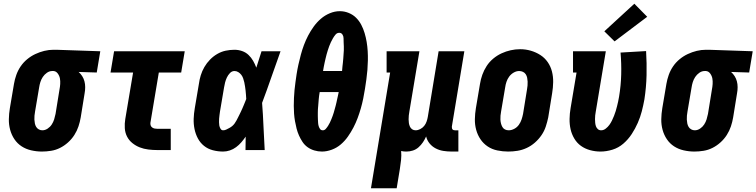

<svg xmlns="http://www.w3.org/2000/svg" viewBox="-20 -805 4058 1030"><path d="M205 8Q176 8 147.5 1.5Q119 -5 96 -20Q73 -35 57.5 -58Q42 -81 34.5 -108.5Q27 -136 27.5 -165.5Q28 -195 33 -225L55 -355Q59 -379 67.5 -403Q76 -427 90.5 -448.5Q105 -470 125.5 -487Q146 -504 169.5 -515Q193 -526 217.5 -532Q242 -538 267 -538Q271 -538 275 -538Q279 -538 283 -538L518 -530L499 -416L402 -419Q413 -409 421 -396.5Q429 -384 433 -369Q437 -354 437 -337.5Q437 -321 434 -305L413 -175Q409 -151 401 -127Q393 -103 379 -81Q365 -59 345 -41Q325 -23 302 -11.5Q279 0 254 4Q229 8 205 8ZM207 -106Q222 -106 235.5 -115Q249 -124 257.5 -137Q266 -150 270.5 -164.5Q275 -179 278 -194L299 -324Q302 -339 303 -354.5Q304 -370 301.5 -384Q299 -398 290 -410.5Q281 -423 267 -424H264Q263 -424 262 -424Q261 -424 260 -424Q245 -424 231.5 -414.5Q218 -405 209.5 -392Q201 -379 196.5 -364.5Q192 -350 190 -336L168 -206Q166 -195 165 -184.5Q164 -174 164.5 -163.5Q165 -153 167 -143Q169 -133 174 -124.5Q179 -116 188 -111Q197 -106 207 -106Z M824 0Q800 0 775.5 -3Q751 -6 729.5 -14.5Q708 -23 690 -37.5Q672 -52 661.5 -72.5Q651 -93 649.5 -117.5Q648 -142 652 -166L694 -416H573L592 -530H971L952 -416H832L787 -147Q786 -140 788 -133Q790 -126 796 -121.5Q802 -117 809 -115.5Q816 -114 824 -114H896V0Z M1177 8Q1149 8 1122 1Q1095 -6 1074.5 -22.5Q1054 -39 1041.5 -62.5Q1029 -86 1023.5 -113Q1018 -140 1019 -168Q1020 -196 1025 -225L1047 -355Q1050 -378 1057 -401Q1064 -424 1076.5 -445.5Q1089 -467 1106.5 -485Q1124 -503 1145.5 -515.5Q1167 -528 1190.5 -533Q1214 -538 1238 -538Q1259 -538 1279 -531Q1299 -524 1313.5 -510Q1328 -496 1338 -478.5Q1348 -461 1355 -442Q1362 -464 1369 -486Q1376 -508 1383 -530H1485Q1460 -461 1436 -391.5Q1412 -322 1386 -253Q1391 -190 1393.5 -126.5Q1396 -63 1400 0H1297Q1297 -18 1297.5 -36Q1298 -54 1298 -72Q1287 -56 1274.5 -41.5Q1262 -27 1246.5 -15.5Q1231 -4 1213 2Q1195 8 1177 8ZM1177 -106Q1186 -106 1194 -110Q1202 -114 1210.5 -118.5Q1219 -123 1226 -129Q1233 -135 1238.5 -142.5Q1244 -150 1248.5 -158.5Q1253 -167 1257 -175Q1261 -183 1265 -191Q1269 -199 1273 -207.5Q1277 -216 1280.5 -224Q1284 -232 1287.5 -240.5Q1291 -249 1294.5 -257.5Q1298 -266 1301 -274Q1300 -286 1299.5 -297Q1299 -308 1297.5 -319Q1296 -330 1294.5 -341.5Q1293 -353 1290.5 -363.5Q1288 -374 1284.5 -384.5Q1281 -395 1274.5 -403.5Q1268 -412 1258.5 -418Q1249 -424 1238 -424Q1224 -424 1213.5 -413Q1203 -402 1197 -389Q1191 -376 1187.5 -362.5Q1184 -349 1182 -336L1160 -206Q1159 -197 1157.5 -187.5Q1156 -178 1155.5 -168.5Q1155 -159 1155 -149.5Q1155 -140 1156.5 -131.5Q1158 -123 1163 -114.5Q1168 -106 1177 -106Z M1707 8Q1686 8 1666 2Q1646 -4 1630 -15.5Q1614 -27 1603 -43.5Q1592 -60 1584 -78Q1576 -96 1571 -115.5Q1566 -135 1562.5 -155Q1559 -175 1557.5 -195.5Q1556 -216 1556 -237Q1556 -258 1557 -279.5Q1558 -301 1560 -322Q1562 -343 1565 -364Q1568 -385 1571 -406Q1575 -432 1581 -459Q1587 -486 1594 -512Q1601 -538 1610.5 -563.5Q1620 -589 1633 -614Q1646 -639 1663 -662.5Q1680 -686 1701.5 -704.5Q1723 -723 1749.5 -734Q1776 -745 1803 -745Q1828 -745 1851 -735.5Q1874 -726 1890.5 -709.5Q1907 -693 1918 -672Q1929 -651 1936 -627.5Q1943 -604 1947 -580Q1951 -556 1952.5 -531Q1954 -506 1953.5 -480.5Q1953 -455 1951 -430Q1949 -405 1945.5 -379.5Q1942 -354 1938 -329Q1934 -303 1928.5 -276Q1923 -249 1915.5 -223Q1908 -197 1898.5 -171.5Q1889 -146 1876 -121Q1863 -96 1846.5 -72.5Q1830 -49 1808.5 -30.5Q1787 -12 1760 -2Q1733 8 1707 8ZM1713 -424H1815Q1816 -436 1817 -447Q1818 -458 1819.5 -469Q1821 -480 1821.5 -491Q1822 -502 1823 -513Q1824 -524 1824.5 -535Q1825 -546 1824.5 -556.5Q1824 -567 1823.5 -578Q1823 -589 1823 -600Q1823 -611 1817 -620Q1811 -629 1800 -629Q1788 -629 1780 -619.5Q1772 -610 1766 -599.5Q1760 -589 1755 -578.5Q1750 -568 1746 -557Q1742 -546 1738.5 -535Q1735 -524 1732 -513Q1729 -502 1726.5 -491Q1724 -480 1721.5 -469Q1719 -458 1717 -447Q1715 -436 1713 -424ZM1712 -106Q1721 -106 1728 -114Q1735 -122 1740 -130Q1745 -138 1749.5 -147Q1754 -156 1757.5 -165Q1761 -174 1764.5 -183Q1768 -192 1770.5 -201Q1773 -210 1775.5 -219Q1778 -228 1780.5 -237Q1783 -246 1785 -255.5Q1787 -265 1789 -274Q1791 -283 1793 -292Q1795 -301 1797 -311H1695Q1693 -301 1692 -292Q1691 -283 1690 -274Q1689 -265 1688.5 -255.5Q1688 -246 1687 -237Q1686 -228 1685.5 -219Q1685 -210 1685 -200.5Q1685 -191 1685 -182Q1685 -173 1685.5 -164Q1686 -155 1686.5 -146Q1687 -137 1689.5 -128.5Q1692 -120 1697 -113Q1702 -106 1712 -106Z M1970 205 2073 -416H2054V-530H2230L2176 -206Q2174 -196 2173 -185.5Q2172 -175 2172 -164.5Q2172 -154 2173.5 -144.5Q2175 -135 2179 -126Q2183 -117 2191 -111.5Q2199 -106 2209 -106Q2222 -106 2234.5 -112.5Q2247 -119 2255.5 -129.5Q2264 -140 2268.5 -153Q2273 -166 2275 -178L2333 -530H2471L2404 -126Q2404 -122 2404.5 -118Q2405 -114 2407.5 -111Q2410 -108 2413.5 -107Q2417 -106 2421 -106H2439V8H2403Q2380 8 2358 4.5Q2336 1 2317 -9Q2298 -19 2284.5 -35.5Q2271 -52 2266 -73Q2259 -57 2249 -42Q2239 -27 2225.5 -15Q2212 -3 2195 2.5Q2178 8 2161 8Q2154 8 2146.5 7.5Q2139 7 2132 5Q2134 29 2131.5 53.5Q2129 78 2125 102L2108 205Z M2706 8Q2677 8 2648 2Q2619 -4 2596 -19.5Q2573 -35 2557.5 -58Q2542 -81 2534.5 -108.5Q2527 -136 2527.5 -165.5Q2528 -195 2533 -225L2555 -355Q2559 -380 2567.5 -404Q2576 -428 2590.5 -450.5Q2605 -473 2626 -490.5Q2647 -508 2671 -519Q2695 -530 2720 -535.5Q2745 -541 2770 -541Q2800 -541 2827.5 -533Q2855 -525 2878.5 -510Q2902 -495 2918 -472Q2934 -449 2941 -421.5Q2948 -394 2947.5 -364.5Q2947 -335 2942 -305L2921 -175Q2916 -151 2908 -126.5Q2900 -102 2885 -80Q2870 -58 2849.5 -40Q2829 -22 2805 -11Q2781 0 2756 4Q2731 8 2706 8ZM2709 -106Q2724 -106 2739 -114Q2754 -122 2763.5 -135.5Q2773 -149 2778 -164Q2783 -179 2786 -194L2807 -324Q2809 -335 2810 -346Q2811 -357 2810.5 -367.5Q2810 -378 2808 -388Q2806 -398 2800.5 -406.5Q2795 -415 2785.5 -419.5Q2776 -424 2765 -424Q2750 -424 2735.5 -415.5Q2721 -407 2711.5 -394Q2702 -381 2697 -366Q2692 -351 2690 -336L2668 -206Q2666 -195 2665 -184.5Q2664 -174 2664.5 -163.5Q2665 -153 2667.5 -143Q2670 -133 2675 -124Q2680 -115 2689 -110.5Q2698 -106 2709 -106Z M3201 8Q3173 8 3145.5 0.5Q3118 -7 3096.5 -22.5Q3075 -38 3061 -61.5Q3047 -85 3041 -111.5Q3035 -138 3035.5 -167Q3036 -196 3041 -225L3073 -416H3054V-530H3230L3176 -206Q3174 -196 3173 -186Q3172 -176 3172 -166Q3172 -156 3173 -146Q3174 -136 3177 -127.5Q3180 -119 3187 -112.5Q3194 -106 3205 -106Q3218 -106 3229.5 -115Q3241 -124 3249 -135Q3257 -146 3263 -158.5Q3269 -171 3274 -183.5Q3279 -196 3283 -209Q3287 -222 3290 -234.5Q3293 -247 3296 -260Q3299 -273 3301 -286Q3311 -346 3312.5 -405Q3314 -464 3309 -523L3446 -531Q3450 -466 3448.5 -401.5Q3447 -337 3437 -272Q3431 -239 3423 -208Q3415 -177 3401.5 -146Q3388 -115 3369 -86Q3350 -57 3324 -34.5Q3298 -12 3265.5 -2Q3233 8 3201 8ZM3277 -583 3222 -637 3383 -785 3452 -715Z M3705 8Q3676 8 3647.5 1.5Q3619 -5 3596 -20Q3573 -35 3557.5 -58Q3542 -81 3534.5 -108.5Q3527 -136 3527.5 -165.5Q3528 -195 3533 -225L3555 -355Q3559 -379 3567.5 -403Q3576 -427 3590.5 -448.5Q3605 -470 3625.5 -487Q3646 -504 3669.5 -515Q3693 -526 3717.5 -532Q3742 -538 3767 -538Q3771 -538 3775 -538Q3779 -538 3783 -538L4018 -530L3999 -416L3902 -419Q3913 -409 3921 -396.5Q3929 -384 3933 -369Q3937 -354 3937 -337.5Q3937 -321 3934 -305L3913 -175Q3909 -151 3901 -127Q3893 -103 3879 -81Q3865 -59 3845 -41Q3825 -23 3802 -11.5Q3779 0 3754 4Q3729 8 3705 8ZM3707 -106Q3722 -106 3735.5 -115Q3749 -124 3757.5 -137Q3766 -150 3770.5 -164.5Q3775 -179 3778 -194L3799 -324Q3802 -339 3803 -354.5Q3804 -370 3801.5 -384Q3799 -398 3790 -410.5Q3781 -423 3767 -424H3764Q3763 -424 3762 -424Q3761 -424 3760 -424Q3745 -424 3731.5 -414.5Q3718 -405 3709.5 -392Q3701 -379 3696.5 -364.5Q3692 -350 3690 -336L3668 -206Q3666 -195 3665 -184.5Q3664 -174 3664.5 -163.5Q3665 -153 3667 -143Q3669 -133 3674 -124.5Q3679 -116 3688 -111Q3697 -106 3707 -106Z"/></svg>

Font: Iosevka Slab Heavy
Style: Italic
Weight: 900
Italic angle: -9°
Monospace: yes
Designer: Belleve Invis
Foundry: Belleve Invis
Version: Version 11.1.0; ttfautohint (v1.8.3)